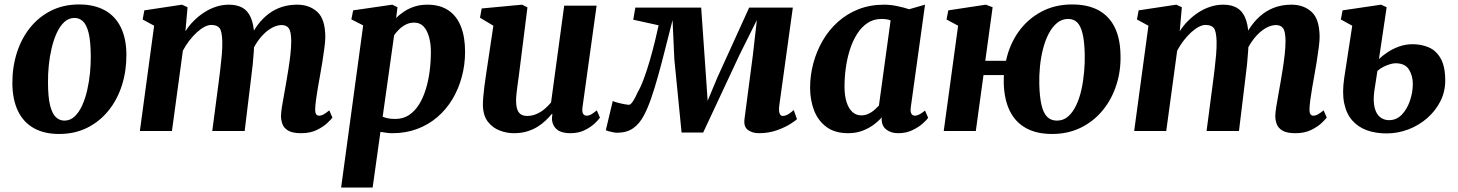

<svg xmlns="http://www.w3.org/2000/svg" viewBox="-20 -588 6546 862"><path d="M335 -568Q402.5 -568 449.8 -542.2Q497 -516.5 522 -466.2Q547 -416 547.5 -343.5Q548 -271 527.8 -206.5Q507.5 -142 468.2 -92.8Q429 -43.5 372.8 -15Q316.5 13.5 245 13.5Q179 13.5 132.2 -12.5Q85.5 -38.5 61 -89Q36.5 -139.5 35.5 -212Q35 -285 55.2 -349.5Q75.5 -414 114.5 -463Q153.5 -512 209.2 -540Q265 -568 335 -568ZM315 -507.5Q288.5 -507.5 268.8 -489.2Q249 -471 235 -440.5Q221 -410 212 -372.2Q203 -334.5 199 -294.5Q195 -254.5 195.5 -218Q195.5 -152 205 -114.5Q214.5 -77 231 -61.8Q247.5 -46.5 269 -46.5Q295 -46.5 314.5 -64.5Q334 -82.5 348.2 -113.2Q362.5 -144 371.2 -182Q380 -220 384 -260Q388 -300 387.5 -337Q387 -403.5 377.8 -440.5Q368.5 -477.5 352.2 -492.5Q336 -507.5 315 -507.5Z M822 -555.5 812.5 -447.5Q828 -472.5 849.8 -494.2Q871.5 -516 897 -532.5Q922.5 -549 950.5 -558Q978.5 -567 1007.5 -567Q1043 -567 1067.2 -554Q1091.5 -541 1105.2 -511Q1119 -481 1121.5 -430.5Q1121.5 -423 1121.5 -414.5Q1121.5 -406 1121 -396.8Q1120.5 -387.5 1119.5 -378L1099 -408.5Q1115 -447 1137 -476.2Q1159 -505.5 1186.2 -526Q1213.5 -546.5 1245.5 -556.8Q1277.5 -567 1314 -567Q1369.5 -567 1405 -534.2Q1440.5 -501.5 1440.5 -420.5Q1440.5 -404.5 1436.5 -373.5Q1432.5 -342.5 1427 -308.2Q1421.5 -274 1416.5 -247Q1412 -222 1407.2 -194.5Q1402.5 -167 1399 -141.5Q1395.5 -116 1395 -97Q1395 -79.5 1400.2 -74Q1405.5 -68.5 1413 -68.5Q1422 -68.5 1431.8 -73.8Q1441.5 -79 1458.5 -92.5L1472.5 -60Q1467 -52.5 1449.5 -35.8Q1432 -19 1402.5 -4.5Q1373 10 1332 10Q1293 10 1273.5 -1.8Q1254 -13.5 1247.8 -31.5Q1241.5 -49.5 1241.5 -68Q1242 -84 1245.8 -108.5Q1249.5 -133 1255 -161.5Q1260.5 -190 1265 -218Q1269.5 -244.5 1274.8 -277.2Q1280 -310 1283.8 -343.2Q1287.5 -376.5 1287.5 -405Q1287 -447 1276.5 -461.2Q1266 -475.5 1244.5 -475.5Q1225.5 -475.5 1204.5 -465Q1183.5 -454.5 1163.5 -434.5Q1143.5 -414.5 1126.8 -387Q1110 -359.5 1099 -325.5L1121.5 -408.5Q1121.5 -385.5 1119.5 -357.2Q1117.5 -329 1114.8 -300.5Q1112 -272 1108.5 -247L1078.5 0H933L961.5 -217Q965 -244.5 969 -277Q973 -309.5 975.8 -342Q978.5 -374.5 978 -402.5Q976.5 -449 965.2 -462.5Q954 -476 928.5 -476Q914 -476 897.2 -467Q880.5 -458 863 -442Q845.5 -426 829.5 -405Q813.5 -384 801 -360.5L752 0H608L672 -472.5L620.5 -500.5L628 -541.5L797 -567Z M1511.5 254 1610.5 -474 1557.5 -501 1565.5 -541.5 1741 -567 1764.5 -555.5 1758.5 -507Q1774 -523 1795 -536.8Q1816 -550.5 1841.8 -558.8Q1867.5 -567 1899 -567Q1955 -567 1992.8 -541.8Q2030.5 -516.5 2049.2 -469.2Q2068 -422 2068 -355.5Q2068 -297 2053.2 -242.5Q2038.5 -188 2010.8 -142Q1983 -96 1943.2 -62Q1903.5 -28 1852.8 -9Q1802 10 1742 10Q1729.5 10 1715.5 8.2Q1701.5 6.5 1688 4L1653 254ZM1698 -64Q1709.5 -59 1723.5 -56.5Q1737.5 -54 1755 -54Q1789.5 -54 1815.8 -71.2Q1842 -88.5 1860.8 -118.2Q1879.5 -148 1891.5 -186.8Q1903.5 -225.5 1909 -268.8Q1914.5 -312 1914.5 -355.5Q1914.5 -392 1906.2 -421.8Q1898 -451.5 1881.8 -469Q1865.5 -486.5 1839.5 -486.5Q1819.5 -486.5 1803 -478.2Q1786.5 -470 1773 -457.2Q1759.5 -444.5 1749.5 -430Z M2286.5 10Q2255.5 10 2224 -1.8Q2192.5 -13.5 2170.8 -41Q2149 -68.5 2148 -116Q2148 -133.5 2149.8 -154.2Q2151.5 -175 2154.5 -198.2Q2157.5 -221.5 2161 -245.5Q2164.5 -269.5 2168 -292L2195 -472.5L2135 -508.5L2142.5 -550L2324 -567L2348 -555L2314.5 -288.5Q2312 -267 2309 -245.2Q2306 -223.5 2303.2 -203.5Q2300.5 -183.5 2298.8 -166.5Q2297 -149.5 2297 -137.5Q2297 -112 2302.5 -96.5Q2308 -81 2319.2 -74.2Q2330.5 -67.5 2347.5 -67.5Q2368.5 -67.5 2388.2 -76Q2408 -84.5 2424.8 -98.5Q2441.5 -112.5 2454 -128L2513 -562.5H2658.5L2595 -105.5Q2592.5 -86 2598 -77.2Q2603.5 -68.5 2614 -68.5Q2623 -68.5 2632.2 -73.2Q2641.5 -78 2659.5 -92.5L2673.5 -60Q2668.5 -51.5 2651 -34.8Q2633.5 -18 2605.8 -4Q2578 10 2541 10Q2502.5 10 2482.8 -4.8Q2463 -19.5 2459 -44.5Q2458.5 -47 2458.2 -50.8Q2458 -54.5 2458.2 -58.8Q2458.5 -63 2459 -67.5Q2459.5 -72 2460 -76L2458 -77Q2445 -61.5 2428.8 -46Q2412.5 -30.5 2391.5 -17.8Q2370.5 -5 2344.5 2.5Q2318.5 10 2286.5 10Z M3386.5 10Q3358 10 3338 -4.5Q3318 -19 3322.5 -54L3360 -340L3378 -498L3300 -341.5L3137 7H3040L3007.5 -321.5L2999.5 -498Q2982 -430 2966 -366.2Q2950 -302.5 2934.5 -247Q2919 -191.5 2903.5 -146.8Q2888 -102 2871.5 -71Q2851.5 -32.5 2822.5 -12.2Q2793.5 8 2750 8Q2743.5 8 2732.2 5.8Q2721 3.5 2711 0.8Q2701 -2 2700 -4L2731 -134.5Q2735 -132 2750.2 -127.8Q2765.5 -123.5 2781.8 -120.5Q2798 -117.5 2804 -117.5Q2808.5 -117.5 2813.2 -122.5Q2818 -127.5 2823.2 -135.5Q2828.5 -143.5 2833.2 -153.2Q2838 -163 2842 -172Q2856 -195.5 2870.2 -233.8Q2884.5 -272 2897.2 -316Q2910 -360 2920.2 -402Q2930.5 -444 2937 -474.5L2823 -499.5L2832.5 -554H3128L3150 -238.5L3157 -135.5L3200 -238.5L3343.5 -554H3539.5L3479 -117Q3476.5 -100 3477.8 -89Q3479 -78 3483.2 -72.8Q3487.5 -67.5 3494 -67.5Q3507 -67.5 3520.2 -76Q3533.5 -84.5 3543.5 -94L3558 -53.5Q3553.5 -47.5 3529.2 -32Q3505 -16.5 3468 -3.2Q3431 10 3386.5 10Z M4069 -106Q4066.5 -85.5 4072 -77Q4077.5 -68.5 4088 -68.5Q4095.5 -68.5 4106 -73.5Q4116.5 -78.5 4133 -91.5L4147 -59Q4141.5 -50.5 4123.2 -34Q4105 -17.5 4076.8 -3.8Q4048.5 10 4012.5 10Q3981.5 10 3960.8 -5Q3940 -20 3938 -50L3939 -61.5Q3923.5 -43.5 3901.2 -27.2Q3879 -11 3850.8 -0.5Q3822.5 10 3787.5 10Q3728.5 10 3690.8 -17.8Q3653 -45.5 3635 -92Q3617 -138.5 3617 -194Q3617 -250 3631.5 -304Q3646 -358 3673.5 -405.5Q3701 -453 3741.5 -489.5Q3782 -526 3834.2 -546.5Q3886.5 -567 3949.5 -567Q3977.5 -567 4008.8 -560.5Q4040 -554 4061.5 -546.5L4133 -567ZM3978.5 -496.5Q3969 -500 3958.8 -501.5Q3948.5 -503 3938 -503Q3902 -503 3874.8 -484.8Q3847.5 -466.5 3827.8 -435.2Q3808 -404 3795.5 -364.5Q3783 -325 3777.2 -282.5Q3771.5 -240 3771.5 -199.5Q3771.5 -158.5 3780.8 -129.5Q3790 -100.5 3807 -85.2Q3824 -70 3847 -70Q3859 -70 3869.8 -73.5Q3880.5 -77 3890.5 -83.2Q3900.5 -89.5 3909.2 -97.5Q3918 -105.5 3926 -114Z M4403.5 -315H4496.5Q4512 -387.5 4552.2 -444.5Q4592.5 -501.5 4654 -534.8Q4715.5 -568 4793.5 -568Q4863 -568 4910.8 -542.5Q4958.5 -517 4983.8 -467Q5009 -417 5010.5 -344Q5013 -272 4992.2 -207.2Q4971.5 -142.5 4931 -93Q4890.5 -43.5 4832.8 -15Q4775 13.5 4703.5 13.5Q4634 13.5 4586.5 -12.8Q4539 -39 4514 -89.2Q4489 -139.5 4486.5 -212Q4486.5 -221.5 4486.5 -231.5Q4486.5 -241.5 4487 -251H4395.5L4361 0H4217L4281.5 -472.5L4229.5 -500.5L4237.5 -541.5L4406 -567L4436.5 -555.5ZM4776 -503Q4747.5 -503 4725.8 -485Q4704 -467 4688.2 -436.8Q4672.5 -406.5 4662.8 -368.5Q4653 -330.5 4649 -289.5Q4645 -248.5 4646 -209.5Q4647.5 -152.5 4656 -116.2Q4664.5 -80 4681.5 -63.2Q4698.5 -46.5 4725 -46.5Q4754 -46.5 4775 -64.8Q4796 -83 4811 -114Q4826 -145 4834.8 -184Q4843.5 -223 4847.2 -265Q4851 -307 4850 -346.5Q4848.5 -404 4840 -438.2Q4831.5 -472.5 4815.8 -487.8Q4800 -503 4776 -503Z M5286 -555.5 5276.5 -447.5Q5292 -472.5 5313.8 -494.2Q5335.5 -516 5361 -532.5Q5386.5 -549 5414.5 -558Q5442.5 -567 5471.5 -567Q5507 -567 5531.2 -554Q5555.5 -541 5569.2 -511Q5583 -481 5585.5 -430.5Q5585.5 -423 5585.5 -414.5Q5585.5 -406 5585 -396.8Q5584.5 -387.5 5583.5 -378L5563 -408.5Q5579 -447 5601 -476.2Q5623 -505.5 5650.2 -526Q5677.5 -546.5 5709.5 -556.8Q5741.5 -567 5778 -567Q5833.5 -567 5869 -534.2Q5904.5 -501.5 5904.5 -420.5Q5904.5 -404.5 5900.5 -373.5Q5896.5 -342.5 5891 -308.2Q5885.5 -274 5880.5 -247Q5876 -222 5871.2 -194.5Q5866.5 -167 5863 -141.5Q5859.5 -116 5859 -97Q5859 -79.5 5864.2 -74Q5869.5 -68.5 5877 -68.5Q5886 -68.5 5895.8 -73.8Q5905.5 -79 5922.5 -92.5L5936.5 -60Q5931 -52.5 5913.5 -35.8Q5896 -19 5866.5 -4.5Q5837 10 5796 10Q5757 10 5737.5 -1.8Q5718 -13.5 5711.8 -31.5Q5705.5 -49.5 5705.5 -68Q5706 -84 5709.8 -108.5Q5713.5 -133 5719 -161.5Q5724.5 -190 5729 -218Q5733.5 -244.5 5738.8 -277.2Q5744 -310 5747.8 -343.2Q5751.5 -376.5 5751.5 -405Q5751 -447 5740.5 -461.2Q5730 -475.5 5708.5 -475.5Q5689.5 -475.5 5668.5 -465Q5647.5 -454.5 5627.5 -434.5Q5607.5 -414.5 5590.8 -387Q5574 -359.5 5563 -325.5L5585.5 -408.5Q5585.5 -385.5 5583.5 -357.2Q5581.5 -329 5578.8 -300.5Q5576 -272 5572.5 -247L5542.5 0H5397L5425.5 -217Q5429 -244.5 5433 -277Q5437 -309.5 5439.8 -342Q5442.5 -374.5 5442 -402.5Q5440.5 -449 5429.2 -462.5Q5418 -476 5392.5 -476Q5378 -476 5361.2 -467Q5344.5 -458 5327 -442Q5309.5 -426 5293.5 -405Q5277.5 -384 5265 -360.5L5216 0H5072L5136 -472.5L5084.5 -500.5L5092 -541.5L5261 -567Z M6205 11Q6156.5 11 6117.2 -3Q6078 -17 6051.5 -46.8Q6025 -76.5 6015 -123.8Q6005 -171 6015 -238L6051 -472.5L6000 -500.5L6007.5 -541.5L6180.5 -567L6205.5 -555.5L6171 -323Q6186 -337.5 6209 -353Q6232 -368.5 6261 -379Q6290 -389.5 6322.5 -389.5Q6361.5 -389.5 6394.8 -375.2Q6428 -361 6448.2 -325.2Q6468.5 -289.5 6468.5 -226.5Q6468.5 -176.5 6446.8 -133.5Q6425 -90.5 6388 -58Q6351 -25.5 6303.5 -7.2Q6256 11 6205 11ZM6216 -48.5Q6250 -48.5 6273.8 -73.5Q6297.5 -98.5 6310.2 -136.2Q6323 -174 6323 -211Q6323 -248 6305.5 -276Q6288 -304 6245.5 -304Q6235 -304 6220.5 -299.8Q6206 -295.5 6190.8 -287.8Q6175.5 -280 6164 -269.5Q6160.5 -247 6157 -224.2Q6153.5 -201.5 6150 -179Q6144 -132.5 6151.8 -103.5Q6159.5 -74.5 6176.8 -61.5Q6194 -48.5 6216 -48.5Z"/></svg>

Font: Merriweather 20pt ExtraBold
Style: Italic
Weight: 800
Italic angle: -7.8°
Version: Version 2.101